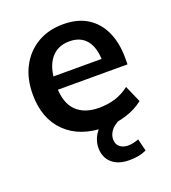

<svg xmlns="http://www.w3.org/2000/svg" viewBox="-131 -613 809 906"><g transform="rotate(-20 274.0 -160.0)"><path d="M312 10Q185 10 113 -60Q41 -130 41 -252Q41 -331 72 -390Q103 -449 158.5 -482Q214 -515 288 -515Q361 -515 410 -484Q459 -453 484.5 -397Q510 -341 510 -266V-233H142V-299H421L404 -285Q404 -355 374.5 -392Q345 -429 289 -429Q227 -429 193.5 -385Q160 -341 160 -262V-249Q160 -167 200.5 -126.5Q241 -86 315 -86Q358 -86 395.5 -97.5Q433 -109 467 -135L504 -51Q468 -22 418 -6Q368 10 312 10ZM364 195Q309 195 277.5 167Q246 139 246 91Q246 49 274 13Q302 -23 348 -42L386 0Q369 7 355 18.5Q341 30 333 45Q325 60 325 77Q325 102 341.5 115Q358 128 381 128Q396 128 409 125Q422 122 436 117L451 178Q432 187 411 191Q390 195 364 195Z"/></g></svg>

Font: Mulish ExtraLight
Style: Bold
Weight: 700
Version: Version 3.603